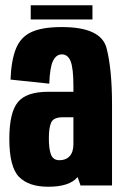

<svg xmlns="http://www.w3.org/2000/svg" viewBox="-20 -706 470 731"><path d="M286.5 0 275.5 -32Q245 5 163.5 5Q89.5 5 52.5 -32.5Q15.5 -70 15.5 -177.5Q15.5 -277 47.8 -316.8Q80 -356.5 163 -356.5H259.5V-377Q259.5 -446 249 -472.5Q238.5 -499 215.5 -499Q194.5 -499 182.2 -475Q170 -451 167.5 -387.5L20 -403Q23 -477 40.8 -521Q58.5 -565 99.8 -584Q141 -603 215.5 -603Q365 -603 385.8 -522.5Q406.5 -442 406.5 -308V0ZM259.5 -157V-259.5H219Q184 -259.5 175 -240Q166 -220.5 166 -179.5Q166 -138.5 174.2 -117.2Q182.5 -96 206.5 -96Q231.5 -96 245.5 -111.8Q259.5 -127.5 259.5 -157ZM97 -632V-686H332V-632Z"/></svg>

Font: Anybody Condensed Regular
Style: Bold
Weight: 700
Width: 3
Designer: Tyler Finck
Foundry: Etcetera Type Company
Version: Version 1.010; ttfautohint (v1.8.3) -l 8 -r 50 -G 200 -x 14 